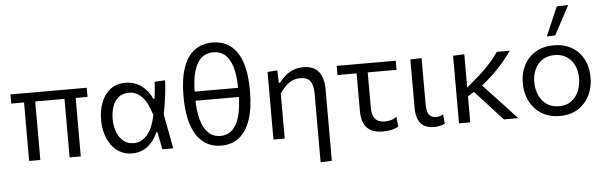

<svg xmlns="http://www.w3.org/2000/svg" viewBox="-56 -1000 4427 1403"><g transform="rotate(-5 2157.0 -298.5)"><path d="M29.4 -429.1V-496.2H588.9V-429.1Q538.8 -429.1 487.9 -429.1Q437.1 -429.1 389.1 -429.1H154.5ZM123.3 0Q123.3 -55.3 123.3 -107.2Q123.3 -159.1 123.3 -220.3V-268.8Q123.3 -312.9 123.3 -350.6Q123.3 -388.3 123.3 -422.2Q123.3 -456 123.3 -488.5H205.3Q205.3 -440 205.3 -388.4Q205.3 -336.9 205.3 -280.4V-216.7Q205.3 -158.6 205.3 -106.6Q205.3 -54.5 205.3 0ZM420.1 0Q420.1 -25.8 420.1 -56.2Q420.1 -86.7 420.1 -120.3Q420.1 -153.9 420.1 -189.7Q420.1 -221.9 420.1 -254.7Q420.1 -287.4 420.1 -323.3Q420.1 -359.2 420.1 -399.9Q420.1 -440.6 420.1 -488.5H502.1V-195.3Q502.1 -163.4 502.1 -131.3Q502.1 -99.2 502.1 -66.5Q502.1 -33.9 502.1 0Z M879.4 10.8Q829.2 10.8 790.7 -10.5Q752.2 -31.8 726 -68.5Q699.9 -105.1 686.5 -152Q673.1 -198.8 673.1 -249.6Q673.1 -323.4 695.9 -381.9Q718.7 -440.4 763.3 -474.1Q808 -507.9 873.6 -507.9Q917.9 -507.9 954.7 -491.2Q991.5 -474.5 1019.8 -444.4Q1048.1 -414.3 1066.9 -373.7H1075.3Q1080.6 -406.9 1083.1 -437.6Q1085.5 -468.3 1086.9 -496.1L1164.2 -500.6Q1162.3 -454.7 1156.7 -407Q1151.2 -359.2 1143.7 -312.8Q1136.2 -266.3 1127.4 -223.8L1129.6 -268.7Q1142.6 -201.4 1155.1 -134.4Q1167.7 -67.3 1180.2 0H1100.7Q1094.1 -32.1 1087.8 -64.2Q1081.5 -96.3 1075 -128.3H1067.5Q1049.5 -85.3 1021.8 -54.2Q994.1 -23 958.2 -6.1Q922.3 10.8 879.4 10.8ZM897.7 -63Q951.3 -63 994 -109.5Q1036.7 -155.9 1056.4 -255.7Q1027.6 -352.2 986.1 -392.7Q944.6 -433.1 893.9 -433.1Q846.3 -433.1 816.1 -408.3Q785.9 -383.4 771.8 -341.7Q757.6 -300 757.6 -249Q757.6 -201.9 773.1 -159.2Q788.5 -116.6 819.5 -89.8Q850.5 -63 897.7 -63Z M1534 10.8Q1473.8 10.8 1427.9 -14.3Q1381.9 -39.3 1350.8 -87.9Q1319.6 -136.6 1303.8 -207.8Q1287.9 -279 1287.9 -371Q1287.9 -500.6 1317.5 -583.4Q1347.1 -666.2 1401.9 -705.9Q1456.7 -745.5 1532 -745.5Q1609.2 -745.5 1663.5 -704.8Q1717.9 -664 1746.7 -581.1Q1775.4 -498.2 1775.4 -371Q1775.4 -242.8 1746.3 -158Q1717.2 -73.2 1663 -31.2Q1608.8 10.8 1534 10.8ZM1532.8 -60.1Q1610 -60.1 1650.4 -135.5Q1690.9 -210.9 1690.9 -353.3V-384.8Q1690.9 -491 1671 -554.5Q1651 -617.9 1615.4 -646.1Q1579.8 -674.3 1532.9 -674.3Q1481.3 -674.3 1445.4 -643.3Q1409.4 -612.2 1390.8 -548.1Q1372.1 -484 1372.1 -384.8V-353.8Q1372.1 -259.2 1390.4 -193.6Q1408.7 -128 1444.5 -94Q1480.3 -60.1 1532.8 -60.1ZM1319.9 -332.2V-399.3H1745.2V-332.2Z M2244.2 195.1Q2244.2 169.4 2244.2 140.6Q2244.2 111.8 2244.2 80.8Q2244.2 49.8 2244.2 16.7Q2244.2 -16.5 2244.2 -50.8Q2244.2 -115.4 2244.2 -180Q2244.2 -244.7 2244.2 -309.3Q2244.2 -368.9 2223.2 -399.4Q2202.2 -429.9 2148.4 -429.9Q2114.8 -429.9 2087.5 -416.4Q2060.1 -402.9 2037.9 -380.3Q2015.7 -357.7 1997.9 -330.2V-215.3Q1997.9 -156.8 1997.9 -106Q1997.9 -55.3 1997.9 0H1915.3Q1915.3 -55.3 1915.3 -106.4Q1915.3 -157.6 1915.3 -218.8V-268.8Q1915.3 -324 1915.3 -381.4Q1915.3 -438.9 1915.3 -496.2L1987.5 -501.1L1990.2 -409.2H1999.2Q2015.1 -431.7 2040 -454.5Q2064.9 -477.3 2099 -492.5Q2133.2 -507.8 2177 -507.8Q2254.7 -507.8 2290.7 -462.4Q2326.7 -417 2326.7 -330.4Q2326.7 -276.2 2326.7 -230.1Q2326.7 -184 2326.7 -147.3V-59.3Q2326.7 6.3 2326.7 67.5Q2326.7 128.7 2326.7 192Z M2716.8 10.9Q2665.9 10.9 2631.6 -6.7Q2597.4 -24.4 2580.1 -60.1Q2562.8 -95.9 2562.8 -150.5Q2562.8 -194 2562.8 -236.6Q2562.8 -279.2 2562.8 -320Q2562.8 -360.7 2562.8 -398.9Q2562.8 -437 2562.8 -471.8H2644.3Q2644.3 -395.9 2644.3 -320.3Q2644.3 -244.7 2644.3 -168.7Q2644.3 -114.8 2667.2 -87.8Q2690.1 -60.8 2739.2 -60.8Q2760.9 -60.8 2784.1 -67.2Q2807.2 -73.7 2824.6 -87.8L2832.1 -15.6Q2821 -8.2 2803.7 -2.2Q2786.4 3.9 2764.5 7.4Q2742.7 10.9 2716.8 10.9ZM2422.6 -429.1V-496.2H2855.5V-429.1Q2798.3 -429.1 2740.4 -429.1Q2682.5 -429.1 2628 -429.1H2575.6Z M3091.8 10.9Q3050.8 10.9 3021.9 -5.1Q2993 -21.2 2978 -54.6Q2962.9 -88 2962.9 -139.6Q2962.9 -179.7 2962.9 -208.4Q2962.9 -237 2962.9 -268.8Q2962.9 -334.6 2962.9 -387.7Q2962.9 -440.7 2962.9 -496.2L3045.4 -498.9Q3045.4 -439.4 3045.4 -385.6Q3045.4 -331.9 3045.4 -286.7Q3045.4 -241.6 3045.4 -206.6V-158.4Q3045.4 -110.5 3061 -85.6Q3076.6 -60.8 3115.4 -60.8Q3128.4 -60.8 3140.7 -64.1Q3152.9 -67.4 3166.4 -75.9L3172.4 -6.4Q3162.9 -1.1 3150 2.7Q3137 6.5 3122.3 8.7Q3107.5 10.9 3091.8 10.9Z M3350.2 -185.5V-248.1L3406.7 -296.2Q3450.5 -332.2 3486 -366.6Q3521.5 -401.1 3549.2 -433.6Q3576.9 -466.1 3596.8 -496.2H3692.2Q3677.7 -475.8 3661.3 -454.5Q3645 -433.1 3625.5 -410.4Q3605.9 -387.6 3582.3 -363.2Q3558.7 -338.7 3529.8 -312.3Q3500.8 -285.9 3465.6 -257ZM3276.3 0Q3276.3 -55.3 3276.3 -106.4Q3276.3 -157.6 3276.3 -218.8V-268.8Q3276.3 -312.6 3276.3 -350.3Q3276.3 -388 3276.3 -423.6Q3276.3 -459.1 3276.3 -496.2L3358.9 -499.3Q3358.9 -442.3 3358.9 -391Q3358.9 -339.7 3358.9 -296.4Q3358.9 -253 3358.9 -219.5Q3358.9 -159.8 3358.9 -108.1Q3358.9 -56.4 3358.9 0ZM3605.4 0Q3590.2 -16.8 3575.3 -33Q3560.4 -49.2 3545.9 -65.3Q3531.4 -81.3 3516.6 -97.4Q3501.9 -113.4 3486.7 -129.8L3393.7 -231.5L3449.5 -281.2L3555.3 -167.6Q3590.9 -129.5 3631.3 -86.1Q3671.7 -42.7 3710.9 0Z M4016.5 10.9Q3955.2 10.9 3908.5 -10.3Q3861.7 -31.5 3830 -68.1Q3798.3 -104.7 3782.1 -152Q3766 -199.2 3766 -251Q3766 -325.3 3796.1 -383.2Q3826.3 -441.2 3882.3 -474.5Q3938.2 -507.8 4015.2 -507.8Q4074.5 -507.8 4120.6 -488.4Q4166.6 -469 4198.6 -434Q4230.5 -398.9 4246.9 -352.2Q4263.3 -305.5 4263.3 -251Q4263.3 -177.3 4233.5 -117.9Q4203.7 -58.6 4148.3 -23.8Q4092.8 10.9 4016.5 10.9ZM4016.3 -60.8Q4071 -60.8 4107 -88Q4143.1 -115.2 4161 -158.6Q4178.9 -201.9 4178.9 -251Q4178.9 -306.9 4159 -348.5Q4139 -390.1 4102.4 -413.1Q4065.9 -436.1 4016 -436.1Q3962 -436.1 3925 -411.5Q3888 -386.9 3869.2 -344.8Q3850.3 -302.8 3850.3 -251Q3850.3 -201.9 3868.7 -158.6Q3887.1 -115.2 3924 -88Q3960.9 -60.8 4016.3 -60.8ZM3970.9 -577Q3994 -630.3 4017 -683.6Q4039.9 -736.9 4062.5 -789.4L4146.6 -791.5Q4127.2 -755.5 4108 -719.8Q4088.9 -684.1 4070 -648.9Q4051.1 -613.7 4032.2 -578.2Z"/></g></svg>

Font: Commissioner Thin
Style: Regular
Weight: 100
Designer: Kostas Bartsokas
Foundry: Kostas Bartsokas
Version: Version 1.001;gftools[0.9.23]